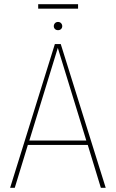

<svg xmlns="http://www.w3.org/2000/svg" viewBox="-20 -890 549 910"><path d="M458 0 396 -203H112L50 0H28L240 -681H268L481 0ZM119 -224H389L254 -663ZM275 -766Q275 -758 269.5 -752.5Q264 -747 255 -747Q246 -747 240.5 -752.5Q235 -758 235 -766Q235 -774 240.5 -780Q246 -786 255 -786Q264 -786 269.5 -780Q275 -774 275 -766ZM350 -849H161V-870H350Z"/></svg>

Font: Fira Sans Condensed Thin
Style: Regular
Weight: 250
Width: 3
Designer: Carrois Corporate & Edenspiekermann AG
Foundry: Carrois Corporate GbR & Edenspiekermann AG
Version: Version 4.203